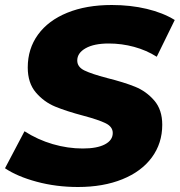

<svg xmlns="http://www.w3.org/2000/svg" viewBox="-35 -734 719 768"><path d="M-15 -61 63 -209Q116 -175 176 -157.5Q236 -140 296 -140Q353 -140 384.5 -156.5Q416 -173 416 -202Q416 -227 387.5 -241Q359 -255 299 -271Q231 -289 186 -307.5Q141 -326 108.5 -364Q76 -402 76 -464Q76 -539 117 -595.5Q158 -652 234 -683Q310 -714 412 -714Q487 -714 552 -698.5Q617 -683 664 -654L592 -507Q551 -533 501.5 -546.5Q452 -560 400 -560Q341 -560 307.5 -541Q274 -522 274 -492Q274 -466 303 -452Q332 -438 393 -422Q461 -405 505.5 -387Q550 -369 582 -332Q614 -295 614 -235Q614 -161 572.5 -104.5Q531 -48 454.5 -17Q378 14 277 14Q190 14 112 -7Q34 -28 -15 -61Z"/></svg>

Font: Idrija
Style: Italic
Weight: 800
Italic angle: -11.3°
Designer: Julieta Ulanovsky
Foundry: Julieta Ulanovsky
Version: Version 7.200